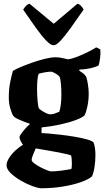

<svg xmlns="http://www.w3.org/2000/svg" viewBox="-20 -806 557 1026"><path d="M202 -125V-95Q212 -95 239.5 -92.5Q267 -90 303 -86Q339 -82 375 -76Q411 -70 439.5 -62.5Q468 -55 479 -46Q485 -33 487.5 -13.5Q490 6 490 21Q490 55 485 87Q480 119 471 137Q453 153 411.5 167.5Q370 182 315 191Q260 200 201 200Q185 200 154.5 189Q124 178 92 159.5Q60 141 37.5 119.5Q15 98 15 77Q15 59 29 37.5Q43 16 63.5 -3Q84 -22 103 -32Q97 -40 90.5 -52.5Q84 -65 84 -74Q84 -78 93 -91Q102 -104 115.5 -119Q129 -134 141 -144Q112 -154 85 -165.5Q58 -177 51 -187Q44 -197 35.5 -225Q27 -253 27 -284Q27 -330 34.5 -367Q42 -404 49 -427Q59 -434 86.5 -446Q114 -458 149.5 -470.5Q185 -483 219 -491.5Q253 -500 276 -500Q292 -500 310 -496.5Q328 -493 344 -489Q365 -492 394.5 -503.5Q424 -515 451.5 -529Q479 -543 494 -553L516 -542Q518 -522 515 -497.5Q512 -473 507 -456Q483 -445 456.5 -440Q430 -435 404 -434V-428Q411 -424 422.5 -415.5Q434 -407 441 -395Q446 -379 450 -354Q454 -329 454 -306Q454 -272 447.5 -239.5Q441 -207 432 -190Q421 -178 385 -164.5Q349 -151 300.5 -140.5Q252 -130 202 -125ZM248 -195Q261 -195 274.5 -200Q288 -205 297 -209Q302 -223 305 -247.5Q308 -272 308 -300Q308 -330 305.5 -358.5Q303 -387 298 -396Q296 -400 287 -406.5Q278 -413 268 -418Q258 -423 253 -423Q242 -423 223 -420Q204 -417 187 -412Q182 -401 180 -379Q178 -357 178 -331Q178 -297 181 -265Q184 -233 188 -227Q192 -222 204 -214Q216 -206 228.5 -200.5Q241 -195 248 -195ZM253 110Q273 110 306 106Q339 102 361 97Q363 92 363.5 83.5Q364 75 364 67Q364 56 363 44Q362 32 360 25Q358 23 340 18.5Q322 14 296 9Q270 4 243.5 -0.5Q217 -5 197 -8.5Q177 -12 171 -13Q164 2 156.5 21Q149 40 149 48Q149 56 162.5 66.5Q176 77 195 87Q214 97 230.5 103.5Q247 110 253 110ZM266 -564Q251 -564 226.5 -589.5Q202 -615 171 -658.5Q140 -702 104 -754Q108 -762 116.5 -772Q125 -782 138 -786L267 -679L394 -786Q406 -783 414.5 -773Q423 -763 427 -755Q391 -703 360 -659.5Q329 -616 305 -590Q281 -564 266 -564Z"/></svg>

Font: Texturina 72pt Black
Style: Regular
Weight: 900
Designer: Guillermo Torres Carreño
Foundry: Omnibus-Type
Version: Version 1.002; ttfautohint (v1.8.3)